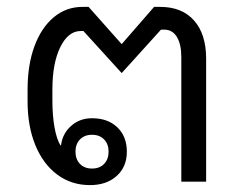

<svg xmlns="http://www.w3.org/2000/svg" viewBox="-20 -527 694 557"><path d="M60 -233V-267Q60 -339 80 -393Q100 -447 136 -477Q172 -507 219 -507H237L333 -399L427 -507H445Q508 -507 543 -467.5Q578 -428 578 -357V0H506V-361Q506 -399 493 -420Q480 -441 457 -441H447L333 -315L222 -437H214Q178 -437 155 -390.5Q132 -344 132 -267V-233Q132 -193 138 -158.5Q144 -124 155 -106L157 -105Q161 -139 186 -161.5Q211 -184 247 -184Q293 -184 320.5 -157.5Q348 -131 348 -87Q348 -43 318.5 -16.5Q289 10 241 10Q187 10 146 -20.5Q105 -51 82.5 -106Q60 -161 60 -233ZM295 -87Q295 -109 282 -122.5Q269 -136 247 -136Q225 -136 212 -122.5Q199 -109 199 -87Q199 -65 212 -51.5Q225 -38 247 -38Q269 -38 282 -51.5Q295 -65 295 -87Z"/></svg>

Font: Stavian Regular
Style: Regular
Weight: 400
Version: Version 1.000; ttfautohint (v1.6)